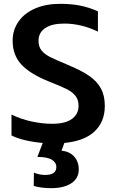

<svg xmlns="http://www.w3.org/2000/svg" viewBox="-20 -734 607 1002"><path d="M316 12 301 52Q344 57 367.5 83.5Q391 110 391 150Q391 197 352 222.5Q313 248 247 248Q220 248 195 244.5Q170 241 156 236L157 167Q168 172 184 175.5Q200 179 215 179Q274 179 274 138Q274 114 250.5 99.5Q227 85 175 85L203 12Q155 8 112.5 -2Q70 -12 40 -27V-136Q90 -112 145 -100Q200 -88 253 -88Q320 -88 355 -113Q390 -138 390 -182Q390 -213 374 -233.5Q358 -254 327 -269.5Q296 -285 232 -310Q134 -350 90 -399Q46 -448 46 -521Q46 -578 77 -622Q108 -666 164 -690Q220 -714 293 -714Q353 -714 399.5 -704.5Q446 -695 491 -675V-569Q404 -611 315 -611Q251 -611 216 -587.5Q181 -564 181 -521Q181 -490 197 -470.5Q213 -451 239.5 -437.5Q266 -424 335 -395Q405 -366 445.5 -338Q486 -310 506.5 -272.5Q527 -235 527 -181Q527 -99 474 -48.5Q421 2 316 12Z"/></svg>

Font: Prompt Medium
Style: Regular
Weight: 500
Designer: Katatrad Team
Foundry: CadsonDemak
Version: Version 1.000